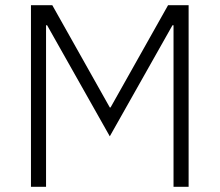

<svg xmlns="http://www.w3.org/2000/svg" viewBox="-20 -718 844 738"><path d="M99 0H157V-621H161L402 -194L643 -621H647V0H705V-698H626L405 -305H402L181 -698H99Z"/></svg>

Font: IBM Plex Thai Looped Light
Style: Regular
Weight: 300
Designer: Mike Abbink, Paul van der Laan, Pieter van Rosmalen, Ben Mitchell, Mark Frömberg
Foundry: Bold Monday
Version: Version 1.0